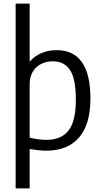

<svg xmlns="http://www.w3.org/2000/svg" viewBox="-20 -828 564 1068"><path d="M67 -808H145V-485Q172 -516 210 -532.5Q248 -549 295 -549Q483 -549 483 -280Q483 -137 420 -63.5Q357 10 238 10Q216 10 192 7.5Q168 5 145 1V220H67ZM239 -50Q321 -50 361.5 -102.5Q402 -155 402 -273Q402 -387 370.5 -437Q339 -487 273 -487Q247 -487 223.5 -478.5Q200 -470 182.5 -454Q165 -438 155 -414Q145 -390 145 -360V-62Q170 -56 194 -53Q218 -50 239 -50Z"/></svg>

Font: Encode Sans Condensed
Style: Regular
Weight: 400
Designer: Pablo Impallari, Andres Torresi
Foundry: Pablo Impallari, Andres Torresi
Version: Version 1.000; ttfautohint (v1.00) -l 8 -r 50 -G 200 -x 14 -